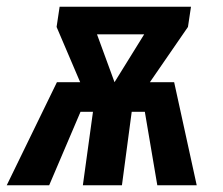

<svg xmlns="http://www.w3.org/2000/svg" viewBox="-37 -550 663 570"><path d="M480 -306 547 0H430L393 -218H354L325 0H209L239 -218H202L109 0H-17L132 -306H201L131 -470L140 -530H530L521 -470L408 -306ZM251 -448 303 -306 391 -448Z"/></svg>

Font: Fira Sans Extra Condensed SemiBold
Style: Italic
Weight: 600
Width: 3
Italic angle: -8°
Designer: Carrois Corporate & Edenspiekermann AG
Foundry: Carrois Corporate GbR & Edenspiekermann AG
Version: Version 4.203